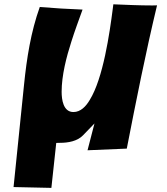

<svg xmlns="http://www.w3.org/2000/svg" viewBox="-20 -701 788 905"><path d="M222.2 184.6 245.1 -27.3 263.7 -27.8C300.8 -27.8 344.2 -35.2 371.1 -63L425.3 -119.1L392.6 7.3L577.6 -0.5C621.6 -226.1 666.5 -452.1 720.2 -675.8C712.4 -675.8 705.6 -675.3 698.2 -675.3C636.7 -675.3 575.2 -678.2 514.2 -680.7C513.2 -674.3 512.2 -667.5 511.7 -660.6C496.6 -543.9 466.3 -331.5 402.8 -229.5C385.3 -199.7 359.9 -172.9 326.2 -172.9C277.8 -172.9 270.5 -231.9 270.5 -268.6C270.5 -345.2 293 -432.6 316.4 -504.9C332.5 -556.2 351.6 -606.9 369.1 -655.8C301.8 -658.2 234.4 -662.6 167.5 -668C125.5 -550.8 106 -426.8 93.3 -301.8L43.9 180.7Z"/></svg>

Font: Luckiest Guy
Style: Regular
Weight: 400
Designer: Astigmatic (AOETI)
Foundry: Astigmatic (AOETI)
Version: Version 1.001